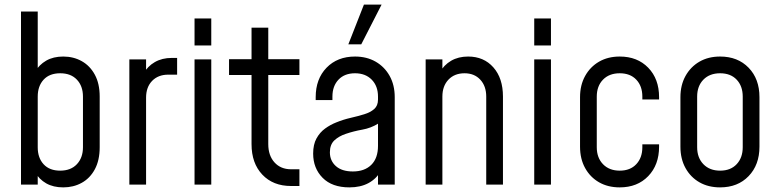

<svg xmlns="http://www.w3.org/2000/svg" viewBox="-20 -800 3367 832"><path d="M254 12Q211 12 180.2 -5.5Q149.5 -23 131.5 -54.5L143.5 -70.5V0H71V-750H143.5V-472L131.5 -488.5Q149.5 -519.5 180.2 -537.2Q211 -555 254 -555Q298.5 -555 334.2 -535Q370 -515 391 -476.2Q412 -437.5 412 -381.5V-162Q412 -105.5 391 -66.5Q370 -27.5 334.2 -7.8Q298.5 12 254 12ZM240.5 -60.5Q287 -60.5 313.2 -88.5Q339.5 -116.5 339.5 -162V-381.5Q339.5 -427 313.2 -454.8Q287 -482.5 241 -482.5Q194.5 -482.5 169 -454.8Q143.5 -427 143.5 -381.5V-161.5Q143.5 -116 169 -88.2Q194.5 -60.5 240.5 -60.5Z M540.5 0V-542.5H613V-464.5L600.5 -479.5Q619.5 -513 651 -531Q682.5 -549 724 -549H747.5V-476.5H709Q665.5 -476.5 639.2 -449.5Q613 -422.5 613 -377V0Z M823 0V-542.5H895.5V0ZM823 -603V-720H895.5V-603Z M1241 6Q1163.5 6 1116.8 -43.2Q1070 -92.5 1070 -175.5V-475H972.5V-543.5H1070V-680H1142.5V-543.5H1277.5V-475H1142.5V-175.5Q1142.5 -126 1169.5 -96.2Q1196.5 -66.5 1241 -66.5H1277.5V6Z M1494 12Q1419 12 1378 -29.5Q1337 -71 1337 -134.5Q1337 -174 1351.5 -200.2Q1366 -226.5 1388.8 -243Q1411.5 -259.5 1437 -269.5Q1467.5 -282 1499.2 -289.2Q1531 -296.5 1558 -304.8Q1585 -313 1601.5 -327.5Q1618 -342 1618 -368.5V-381.5Q1618 -427 1590.8 -454.8Q1563.5 -482.5 1518.5 -482.5Q1473 -482.5 1446.8 -454.8Q1420.5 -427 1420.5 -381.5V-366.5H1348V-379Q1348 -458 1395 -506.5Q1442 -555 1518.5 -555Q1569 -555 1607.8 -532.8Q1646.5 -510.5 1668.5 -471Q1690.5 -431.5 1690.5 -379V0H1618V-75L1630 -59Q1611 -25 1576.5 -6.5Q1542 12 1494 12ZM1509 -57Q1560 -57 1589 -85.8Q1618 -114.5 1618 -168V-264Q1587.5 -245 1550 -238.2Q1512.5 -231.5 1478.5 -220Q1448.5 -210 1429 -191.8Q1409.5 -173.5 1409.5 -140Q1409.5 -103.5 1435.5 -80.2Q1461.5 -57 1509 -57ZM1489.5 -608 1557 -780H1633.5L1545.5 -608Z M1824.5 0V-542.5H1897V-470L1884.5 -484.5Q1903.5 -518.5 1935 -536.8Q1966.5 -555 2008.5 -555Q2076.5 -555 2118 -508Q2159.5 -461 2159.5 -381.5V0H2087V-381.5Q2087 -427 2061.2 -454.8Q2035.5 -482.5 1993 -482.5Q1949.5 -482.5 1923.2 -454.8Q1897 -427 1897 -381.5V0Z M2295 0V-542.5H2367.5V0ZM2295 -603V-720H2367.5V-603Z M2665.5 12Q2614.5 12 2576 -10Q2537.5 -32 2515.5 -71.8Q2493.5 -111.5 2493.5 -164.5V-379Q2493.5 -431 2515.5 -470.8Q2537.5 -510.5 2576 -532.8Q2614.5 -555 2665.5 -555Q2742 -555 2789 -506.5Q2836 -458 2836 -379V-369H2763.5V-381.5Q2763.5 -427 2737.2 -454.8Q2711 -482.5 2665.5 -482.5Q2620 -482.5 2593 -454.8Q2566 -427 2566 -381.5V-162Q2566 -116.5 2593 -88.5Q2620 -60.5 2665.5 -60.5Q2711 -60.5 2737.2 -88.5Q2763.5 -116.5 2763.5 -162V-174.5H2836V-164.5Q2836 -85.5 2789 -36.8Q2742 12 2665.5 12Z M3100.5 12Q3049.5 12 3011 -10Q2972.5 -32 2950.5 -71.8Q2928.5 -111.5 2928.5 -164.5V-379Q2928.5 -431 2950.5 -470.8Q2972.5 -510.5 3011 -532.8Q3049.5 -555 3100.5 -555Q3177 -555 3224 -506.5Q3271 -458 3271 -379V-164.5Q3271 -85.5 3224 -36.8Q3177 12 3100.5 12ZM3100.5 -60.5Q3146 -60.5 3172.2 -88.5Q3198.5 -116.5 3198.5 -162V-381.5Q3198.5 -427 3172.2 -454.8Q3146 -482.5 3100.5 -482.5Q3055 -482.5 3028 -454.8Q3001 -427 3001 -381.5V-162Q3001 -116.5 3028 -88.5Q3055 -60.5 3100.5 -60.5Z"/></svg>

Font: Mohave Light
Style: Regular
Weight: 400
Version: Version 2.003